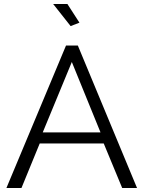

<svg xmlns="http://www.w3.org/2000/svg" viewBox="-20 -937 716 957"><path d="M309 -710H368L663 0H589L497 -222H178L87 0H12ZM481 -277 338 -628 193 -277ZM245 -917H316L376 -824L332 -807Z"/></svg>

Font: IngvarSans
Style: Regular
Weight: 400
Version: Version 1.000